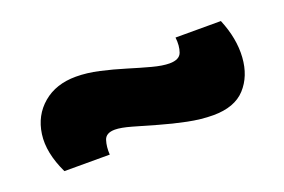

<svg xmlns="http://www.w3.org/2000/svg" viewBox="-40 -498 536 362"><g transform="rotate(-20 228.0 -316.5)"><path d="M342 -237Q318 -237 291 -242.5Q264 -248 238 -255.5Q212 -263 191 -269Q170 -275 158 -275Q140 -275 136 -262.5Q132 -250 133 -234H42Q21 -278 26 -314Q31 -350 57 -372Q83 -394 123 -394Q145 -394 169.5 -388.5Q194 -383 218.5 -375.5Q243 -368 263.5 -362.5Q284 -357 298 -357Q318 -357 322.5 -369.5Q327 -382 325 -399H416Q433 -358 430.5 -321Q428 -284 406.5 -260.5Q385 -237 342 -237Z"/></g></svg>

Font: Bricolage Grotesque 24pt SemiCondensed ExtraBold
Style: Regular
Weight: 800
Width: 4
Designer: Mathieu Triay
Foundry: Atelier Triay
Version: Version 1.001;gftools[0.9.33.dev8+g029e19f]